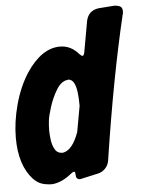

<svg xmlns="http://www.w3.org/2000/svg" viewBox="-62 -773 610 822"><g transform="rotate(-5 243.0 -362.0)"><path d="M130 7Q105 7 86 1Q67 -5 49 -23Q-9 -85 -9 -204Q-9 -272 11 -346Q31 -420 68 -478Q134 -577 213 -577Q260 -577 294 -537Q302 -529 306 -529Q312 -529 315 -544L339 -678Q349 -720 392 -726L459 -731Q473 -731 484 -726Q495 -721 495 -704L494 -693L493 -691Q430 -427 376 -72Q373 -53 359.5 -39Q346 -25 327 -21L250 -4Q232 -4 232 -25Q232 -38 227 -38Q222 -38 213 -31Q172 3 130 7ZM186 -123Q228 -130 255 -206L275 -317Q275 -351 272 -374Q265 -433 235 -433L233 -432Q206 -429 186 -396.5Q166 -364 153.5 -325.5Q141 -287 138.5 -265Q136 -243 136 -223Q136 -207 139 -183Q142 -159 152.5 -141Q163 -123 186 -123Z"/></g></svg>

Font: Bangerz
Style: Bold
Weight: 700
Designer: vernon adams
Foundry: Vernon Adams
Version: Version 2.10;February 7, 2025;FontCreator 13.0.0.2683 64-bit